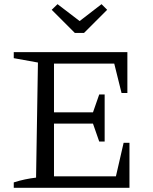

<svg xmlns="http://www.w3.org/2000/svg" viewBox="-20 -901 733 921"><path d="M573 -216H601V0H46V-26Q74 -35 100.5 -40.5Q127 -46 153 -49L162 -601L46 -622V-651H591V-455H563L528 -596H205L239 -630V-362H426L456 -448H482V-222H456L426 -308H239V-21L205 -55H536ZM339 -743 228 -854 256 -881 362 -800 467 -881 494 -854 383 -743Z"/></svg>

Font: Piazzolla 24pt
Style: Regular
Weight: 400
Designer: Juan Pablo del Peral
Foundry: Huerta Tipografica
Version: Version 2.005